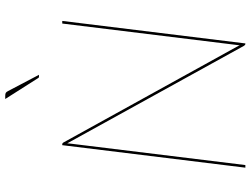

<svg xmlns="http://www.w3.org/2000/svg" viewBox="-132 -826 958 734"><g transform="rotate(-90 347.0 -459.0)"><path d="M163 -700Q166.5 -700 169 -696L541.5 -21.5Q541.5 -24 541.5 -26.8Q541.5 -29.5 542 -32L624 -700H634L548 0H546Q542.5 0 539 -5L166 -681L165 -669L83 0H73L159 -700ZM347.5 -918Q355 -918 358.8 -916Q362.5 -914 366 -907L428 -789H421.5Q416.5 -789 415 -793L335.5 -918Z"/></g></svg>

Font: Lato Hairline
Style: Italic
Weight: 100
Italic angle: -7°
Designer: Lukasz Dziedzic
Foundry: tyPoland Lukasz Dziedzic
Version: Version 2.007; 2014-02-27